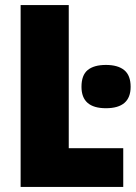

<svg xmlns="http://www.w3.org/2000/svg" viewBox="-20 -734 533 754"><path d="M61 -714H250V-152H464V0H61ZM493 -393Q493 -309 396 -309Q300 -309 300 -393Q300 -439 324.5 -459Q349 -479 396 -479Q443 -479 468 -458.5Q493 -438 493 -393Z"/></svg>

Font: Noto Sans Display Black Narrow
Style: Regular
Weight: 900
Width: 4
Designer: Monotype Design team
Foundry: Monotype Imaging Inc.
Version: Version 1.000